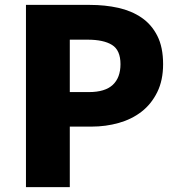

<svg xmlns="http://www.w3.org/2000/svg" viewBox="-20 -764 727 784"><path d="M86 0V-744H347Q409 -744 463 -732Q517 -720 558 -692Q599 -664 622.5 -617.5Q646 -571 646 -502Q646 -436 622 -387.5Q598 -339 558 -308Q518 -277 465 -262Q412 -247 353 -247H265V0ZM265 -602V-388H343Q409 -388 440.5 -417.5Q472 -447 472 -502Q472 -559 437.5 -580.5Q403 -602 338 -602Z"/></svg>

Font: Kinto Sans Black
Style: Regular
Weight: 900
Designer: Authors: Ryoko NISHIZUKA  (kana & ideographs); Paul D. Hunt (Latin, Greek & Cyrillic); Wenlong ZHANG  (bopomofo); Sandol
Foundry: Adobe Systems Incorporated, ookami Inc.
Version: Version 0.001